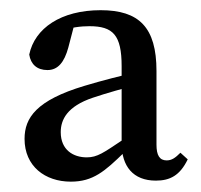

<svg xmlns="http://www.w3.org/2000/svg" viewBox="-20 -769 391 373"><path d="M284 -487.9V-631.1C284 -716.1 250 -749.2 175.5 -749.2C98.5 -749.2 47.4 -714.1 36.8 -663C39.8 -643.9 52 -632.9 72.2 -632.9C92.5 -632.9 104.9 -648 112.7 -676.6L126.2 -728.3L91.6 -707.2C117.8 -716.1 137.7 -718.1 153.7 -718.1C199.5 -718.1 216.3 -701.1 216.3 -640.3V-489.9C216.5 -446 238.6 -418.1 282.8 -418.1C310.4 -418.1 329.6 -428.2 344.7 -459.4L330.5 -472.3C320.6 -462.3 313.6 -457.4 303.8 -457.4C290 -457.4 284 -467.3 284 -487.9ZM98 -512.3C98 -536.5 110.4 -562.4 160.5 -579.2C187.2 -588.2 219.3 -597.2 250.3 -605.2V-630.3C217.4 -622.3 177.1 -612.3 144.3 -602.3C50.8 -574.3 27.7 -540.3 27.7 -499.2C27.7 -446.1 67.5 -416.1 117.6 -416.1C160.8 -416.1 183.6 -436.2 221.4 -473L243.8 -497.2L234.8 -508.2L219.3 -497.8C181.1 -472.3 169.2 -463.3 148.5 -463.3C122.7 -463.3 98 -477.4 98 -512.3Z"/></svg>

Font: Source Serif Variable
Style: Regular
Weight: 389
Designer: Frank Grießhammer
Foundry: Adobe Systems Incorporated
Version: Version 3.001;hotconv 1.0.111;makeotfexe 2.5.65597